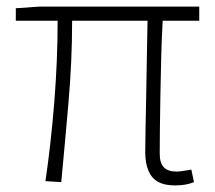

<svg xmlns="http://www.w3.org/2000/svg" viewBox="-20 -550 653 583"><path d="M511 13Q480 13 460.5 2.5Q441 -8 431 -31Q421 -54 421 -89Q421 -115 422 -161.5Q423 -208 424 -264.5Q425 -321 426 -379Q427 -437 428 -487H199Q199 -365 188 -239Q177 -113 166 3L118 0Q135 -116 145 -242Q155 -368 155 -487H28V-525L101 -530H585V-487H474Q471 -435 469.5 -376Q468 -317 467 -259.5Q466 -202 465.5 -155.5Q465 -109 465 -83Q465 -55 477.5 -42Q490 -29 516 -29Q528 -29 561 -35L569 3Q557 8 543 10.5Q529 13 511 13Z"/></svg>

Font: Noto Sans TC ExtraLight
Style: Regular
Weight: 250
Designer: Ryoko NISHIZUKA  (kana, bopomofo & ideographs); Paul D. Hunt (Latin, Greek & Cyrillic); Sandoll Communications , Soo-you
Foundry: Adobe
Version: Version 2.004-H2;hotconv 1.0.118;makeotfexe 2.5.65603